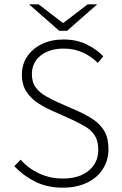

<svg xmlns="http://www.w3.org/2000/svg" viewBox="-20 -853 561 885"><path d="M269 12Q197 12 141.5 -16Q86 -44 46 -87L75 -117Q110 -77 160.5 -53.5Q211 -30 269 -30Q345 -30 389 -66.5Q433 -103 433 -162Q433 -203 417 -228Q401 -253 374 -269Q347 -285 315 -300L215 -345Q185 -358 154.5 -378Q124 -398 102.5 -429.5Q81 -461 81 -509Q81 -557 106 -593.5Q131 -630 174 -650.5Q217 -671 273 -671Q333 -671 380 -648Q427 -625 456 -593L431 -563Q401 -593 361.5 -611Q322 -629 273 -629Q208 -629 167.5 -597Q127 -565 127 -511Q127 -473 145.5 -449Q164 -425 191 -410Q218 -395 241 -384L341 -340Q379 -323 411 -301.5Q443 -280 461.5 -248Q480 -216 480 -165Q480 -115 454.5 -74.5Q429 -34 381.5 -11Q334 12 269 12ZM253 -711 114 -833H158L269 -748H273L384 -833H428L289 -711Z"/></svg>

Font: Source Sans 3 ExtraLight Light
Style: Regular
Weight: 300
Version: Version 3.052;hotconv 1.1.0;makeotfexe 2.6.0